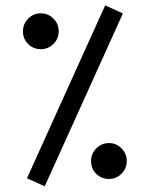

<svg xmlns="http://www.w3.org/2000/svg" viewBox="-20 -670 544 698"><path d="M362.3 -650.4 426.8 -621.1 142.6 7.3 78.1 -22ZM311 -84.5Q311 -111.3 330.1 -130.6Q349.1 -149.9 376 -149.9Q402.8 -149.9 421.9 -130.6Q440.9 -111.3 440.9 -84.5Q440.9 -57.6 421.9 -38.6Q402.8 -19.5 376 -19.5Q348.6 -19.5 329.8 -38.1Q311 -56.6 311 -84.5ZM63.5 -556.2Q63.5 -583 82.5 -602.3Q101.6 -621.6 128.4 -621.6Q155.3 -621.6 174.3 -602.3Q193.4 -583 193.4 -556.2Q193.4 -529.3 174.3 -510.3Q155.3 -491.2 128.4 -491.2Q101.1 -491.2 82.3 -509.8Q63.5 -528.3 63.5 -556.2Z"/></svg>

Font: Shl
Style: Regular
Weight: 400
Foundry: Saber Rastikerdar (saber.rastikerdar@gmail.com)
Version: Version 3.4.0